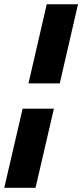

<svg xmlns="http://www.w3.org/2000/svg" viewBox="-33 -733 394 921"><path d="M341.2 -712.6 253.6 -332.8H103.6L191.2 -712.6ZM225.6 -211.8 137.4 168H-12.6L75.6 -211.8Z"/></svg>

Font: Work Sans
Style: Italic
Weight: 400
Italic angle: -13°
Designer: Wei Huang
Foundry: Wei Huang
Version: Version 2.012